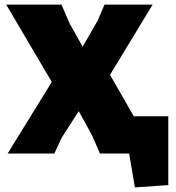

<svg xmlns="http://www.w3.org/2000/svg" viewBox="-20 -667 764 834"><path d="M711 -162V137L566 147L541 0H414L380 -79L322 -184L248 -69L216 0H13L205 -311L7 -647H247L282 -566L339 -464L404 -577L434 -647H643L458 -342L561 -162Z"/></svg>

Font: Luna Sans Black
Style: Regular
Weight: 900
Designer: Juan Pablo del Peral
Foundry: Huerta Tipografica
Version: Version 2.001; ttfautohint (v1.5)